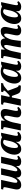

<svg xmlns="http://www.w3.org/2000/svg" viewBox="2292 -2878 596 5220"><g transform="rotate(-90 2590.0 -268.0)"><path d="M167 10Q106 10 77 -22.5Q48 -55 48 -106Q48 -126 53 -154Q58 -182 65 -212L101 -381Q105 -403 108 -419Q111 -435 111 -444Q111 -479 65 -479H47L59 -536H309L244 -237Q238 -211 234.5 -184Q231 -157 231 -138Q231 -118 238.5 -106Q246 -94 266 -94Q288 -94 309 -114Q330 -134 348 -167Q366 -200 380.5 -240Q395 -280 404 -321L450 -536H625L560 -234Q554 -209 549 -181Q544 -153 544 -138Q544 -114 553.5 -104Q563 -94 577 -94Q602 -94 630 -124.5Q658 -155 682 -204Q706 -253 717 -308L767 -536H941L872 -218Q865 -182 860.5 -157.5Q856 -133 856 -118Q856 -98 866 -87.5Q876 -77 891 -77Q904 -77 915.5 -82.5Q927 -88 941 -100L966 -64Q940 -35 904 -12.5Q868 10 809 10Q746 10 715 -16.5Q684 -43 684 -89Q684 -100 684.5 -108Q685 -116 686 -121H680Q642 -57 599 -23.5Q556 10 493 10Q432 10 402.5 -21.5Q373 -53 373 -110Q373 -115 373 -117H367Q327 -53 281.5 -21.5Q236 10 167 10Z M1145 10Q1072 10 1033.5 -42Q995 -94 995 -172Q995 -219 1008.5 -270.5Q1022 -322 1048 -371Q1074 -420 1113 -459.5Q1152 -499 1203.5 -522.5Q1255 -546 1317 -546Q1364 -546 1404 -536Q1444 -526 1468 -512L1525 -536H1591L1522 -218Q1516 -187 1511.5 -162Q1507 -137 1507 -117Q1507 -77 1536 -77Q1552 -77 1563.5 -83Q1575 -89 1591 -100L1616 -64Q1591 -35 1556 -12.5Q1521 10 1464 10Q1403 10 1373 -16.5Q1343 -43 1343 -87Q1343 -99 1344 -107.5Q1345 -116 1346 -126H1340Q1308 -63 1264 -26.5Q1220 10 1145 10ZM1219 -77Q1247 -77 1275.5 -107Q1304 -137 1327 -185Q1350 -233 1362 -287L1399 -455Q1386 -470 1369 -476Q1352 -482 1339 -482Q1306 -482 1280 -460Q1254 -438 1234.5 -403Q1215 -368 1202 -326Q1189 -284 1182.5 -243.5Q1176 -203 1176 -171Q1176 -116 1187 -96.5Q1198 -77 1219 -77Z M2142 10Q2089 10 2060 -5.5Q2031 -21 2019.5 -46Q2008 -71 2008 -99Q2008 -134 2015 -170L2039 -285Q2047 -323 2051 -348.5Q2055 -374 2055 -395Q2055 -414 2049 -433Q2043 -452 2019 -452Q1995 -452 1972 -428Q1949 -404 1929.5 -367.5Q1910 -331 1896 -292Q1882 -253 1875 -222L1827 0H1653L1734 -384Q1744 -428 1744 -444Q1744 -479 1698 -479H1680L1692 -536H1922L1917 -437H1922Q1963 -494 2007 -520Q2051 -546 2114 -546Q2161 -546 2188 -530Q2215 -514 2226 -487.5Q2237 -461 2237 -430Q2237 -408 2232.5 -379.5Q2228 -351 2220 -317L2194 -194Q2188 -166 2186.5 -148.5Q2185 -131 2185 -117Q2185 -77 2213 -77Q2228 -77 2240 -83Q2252 -89 2268 -100L2293 -64Q2268 -35 2233.5 -12.5Q2199 10 2142 10Z M2325 0 2406 -384Q2416 -428 2416 -444Q2416 -479 2370 -479H2352L2364 -536H2613L2564 -307H2605L2703 -401Q2722 -419 2730 -433Q2738 -447 2738 -457Q2738 -479 2695 -479L2707 -536H2945L2932 -479Q2909 -479 2891 -473Q2873 -467 2850.5 -450.5Q2828 -434 2793 -404L2732 -352L2816 -127Q2831 -85 2848.5 -71Q2866 -57 2882 -57H2885L2873 0H2821Q2760 0 2726 -10Q2692 -20 2673.5 -44Q2655 -68 2639 -111L2591 -243H2551L2499 0Z M3078 10Q3005 10 2966.5 -42Q2928 -94 2928 -172Q2928 -219 2941.5 -270.5Q2955 -322 2981 -371Q3007 -420 3046 -459.5Q3085 -499 3136.5 -522.5Q3188 -546 3250 -546Q3297 -546 3337 -536Q3377 -526 3401 -512L3458 -536H3524L3455 -218Q3449 -187 3444.5 -162Q3440 -137 3440 -117Q3440 -77 3469 -77Q3485 -77 3496.5 -83Q3508 -89 3524 -100L3549 -64Q3524 -35 3489 -12.5Q3454 10 3397 10Q3336 10 3306 -16.5Q3276 -43 3276 -87Q3276 -99 3277 -107.5Q3278 -116 3279 -126H3273Q3241 -63 3197 -26.5Q3153 10 3078 10ZM3152 -77Q3180 -77 3208.5 -107Q3237 -137 3260 -185Q3283 -233 3295 -287L3332 -455Q3319 -470 3302 -476Q3285 -482 3272 -482Q3239 -482 3213 -460Q3187 -438 3167.5 -403Q3148 -368 3135 -326Q3122 -284 3115.5 -243.5Q3109 -203 3109 -171Q3109 -116 3120 -96.5Q3131 -77 3152 -77Z M4373 10Q4320 10 4291 -5.5Q4262 -21 4250 -46Q4238 -71 4238 -99Q4238 -115 4240 -133.5Q4242 -152 4246 -170L4271 -290Q4276 -313 4281.5 -345Q4287 -377 4287 -398Q4287 -415 4282.5 -433.5Q4278 -452 4257 -452Q4234 -452 4211.5 -429Q4189 -406 4170.5 -372Q4152 -338 4139 -304Q4126 -270 4122 -248L4112 -193Q4109 -171 4104 -137Q4099 -103 4094.5 -66Q4090 -29 4089 0H3911Q3914 -31 3920.5 -70Q3927 -109 3934 -149.5Q3941 -190 3948 -222L3962 -289Q3971 -331 3974.5 -360Q3978 -389 3978 -398Q3978 -415 3974 -433.5Q3970 -452 3950 -452Q3926 -452 3904 -430.5Q3882 -409 3863.5 -376.5Q3845 -344 3831.5 -308.5Q3818 -273 3812 -245L3760 0H3586L3667 -384Q3677 -428 3677 -444Q3677 -479 3631 -479H3613L3625 -536H3855L3850 -437H3854Q3898 -496 3943.5 -521Q3989 -546 4043 -546Q4104 -546 4128.5 -515Q4153 -484 4156 -436V-427H4160Q4195 -486 4241.5 -516Q4288 -546 4350 -546Q4415 -546 4442 -513Q4469 -480 4469 -434Q4469 -412 4463.5 -382Q4458 -352 4451 -320L4424 -194Q4418 -166 4416.5 -148.5Q4415 -131 4415 -117Q4415 -77 4444 -77Q4459 -77 4471 -83Q4483 -89 4499 -100L4524 -64Q4498 -35 4464 -12.5Q4430 10 4373 10Z M4697 10Q4624 10 4585.5 -42Q4547 -94 4547 -172Q4547 -219 4560.5 -270.5Q4574 -322 4600 -371Q4626 -420 4665 -459.5Q4704 -499 4755.5 -522.5Q4807 -546 4869 -546Q4916 -546 4956 -536Q4996 -526 5020 -512L5077 -536H5143L5074 -218Q5068 -187 5063.5 -162Q5059 -137 5059 -117Q5059 -77 5088 -77Q5104 -77 5115.5 -83Q5127 -89 5143 -100L5168 -64Q5143 -35 5108 -12.5Q5073 10 5016 10Q4955 10 4925 -16.5Q4895 -43 4895 -87Q4895 -99 4896 -107.5Q4897 -116 4898 -126H4892Q4860 -63 4816 -26.5Q4772 10 4697 10ZM4771 -77Q4799 -77 4827.5 -107Q4856 -137 4879 -185Q4902 -233 4914 -287L4951 -455Q4938 -470 4921 -476Q4904 -482 4891 -482Q4858 -482 4832 -460Q4806 -438 4786.5 -403Q4767 -368 4754 -326Q4741 -284 4734.5 -243.5Q4728 -203 4728 -171Q4728 -116 4739 -96.5Q4750 -77 4771 -77Z"/></g></svg>

Font: Noto Serif ExtraBold
Style: Italic
Weight: 800
Italic angle: -12°
Designer: Monotype Design Team
Foundry: Monotype Imaging Inc.
Version: Version 2.013